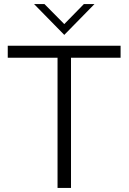

<svg xmlns="http://www.w3.org/2000/svg" viewBox="-20 -921 631 941"><path d="M262 -638H18V-697H571V-638H328V0H262ZM147 -901H198L295 -803L391 -901H443L295 -750Z"/></svg>

Font: Hanken Grotesk Light
Style: Regular
Weight: 300
Designer: Alfredo Marco Pradil
Foundry: Hanken Design Co.
Version: Version 3.014